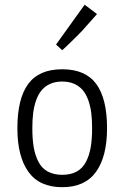

<svg xmlns="http://www.w3.org/2000/svg" viewBox="-20 -778 520 803"><path d="M214.4 -591.8 334 -758.3 385.7 -719.2 338.4 -666Q328.1 -653.3 303.7 -628.9Q279.3 -604.5 259.8 -585.9L240.2 -567.9ZM52.7 -241.7Q52.7 -365.2 97.9 -426.8Q143.1 -488.3 240.2 -488.3Q337.4 -488.3 382.6 -426.8Q427.7 -365.2 427.7 -241.7Q427.7 -123.5 381.6 -59.3Q335.4 4.9 240.2 4.9Q145 4.9 98.9 -59.3Q52.7 -123.5 52.7 -241.7ZM115.2 -241.7Q115.2 -195.8 121.1 -161.9Q127 -127.9 140.9 -101.1Q154.8 -74.2 179.7 -60.5Q204.6 -46.9 240.2 -46.9Q275.9 -46.9 300.8 -60.5Q325.7 -74.2 339.6 -101.1Q353.5 -127.9 359.4 -161.9Q365.2 -195.8 365.2 -241.7Q365.2 -277.3 361.6 -306.2Q357.9 -335 348.9 -359.9Q339.8 -384.8 325.7 -401.4Q311.5 -418 290 -427.5Q268.6 -437 240.2 -437Q211.9 -437 190.4 -427.5Q168.9 -418 154.8 -401.4Q140.6 -384.8 131.6 -359.9Q122.6 -335 118.9 -306.2Q115.2 -277.3 115.2 -241.7Z"/></svg>

Font: Anaheim
Style: Regular
Weight: 400
Designer: vernon adams
Foundry: vernon adams
Version: Version 1.002; ttfautohint (v0.93.5-3d13) -l 8 -r 50 -G 200 